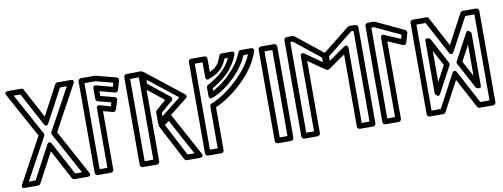

<svg xmlns="http://www.w3.org/2000/svg" viewBox="-72 -1330 4575 1748"><g transform="rotate(-10 2216.0 -456.0)"><path d="M366.9 -425.5 577.1 -40H514.4L353.6 -341.7C353.6 -341.7 332.3 -384.5 309.4 -341.7L148.6 -40H85.9L296.1 -425.5C300.2 -433 299.9 -442.4 296.1 -449.5L85.9 -835H148.6L309.4 -533.3C309.4 -533.3 330.7 -490.5 353.6 -533.3L514.4 -835H577.1L366.9 -449.5C362.8 -442 363.1 -432.6 366.9 -425.5ZM417.3 -437.5 641.1 -848C663.2 -888.6 619.2 -885 619.2 -885H499.4C491 -885 481.7 -880.1 477.3 -871.8L331.5 -598.2L185.7 -871.8C181.8 -879.1 173 -885 163.6 -885H43.8C-2.4 -885 21.9 -848 21.9 -848L245.7 -437.5L21.9 -27C-0.2 13.6 43.8 10 43.8 10H163.6C172 10 181.3 5.1 185.7 -3.2L331.5 -276.8L477.3 -3.2C481.2 4.1 490 10 499.4 10H619.2C665.4 10 641.1 -27 641.1 -27Z M988.9 -757.2 843.6 -796.1C840.6 -796.9 812.2 -805.4 812.2 -772V-675.6C812.2 -663.8 821.3 -653.9 830.9 -651.4L951.2 -620.3L940.2 -585.8L843.7 -612.1C840.9 -612.9 812.2 -621.6 812.2 -588V-40H740.2V-835H840.5L999.6 -793.5ZM999.5 -702.6C1012.3 -699.2 1026.2 -706.8 1030 -719.7L1054.8 -804.1C1059 -818.5 1050 -832 1037.1 -835.3L850 -884.2C848.4 -884.6 845.8 -885 843.7 -885H715.2C704.4 -885 690.2 -875.1 690.2 -860V-15C690.2 -4.3 700 10 715.2 10H837.2C847.9 10 862.2 0.1 862.2 -15V-555.2L950.1 -531.3C962 -528 976.3 -534.8 980.5 -547.8L1006.9 -630.2C1011.9 -645.7 1001.9 -658.8 989.4 -662L862.2 -695V-739.4Z M1436.2 -363.6 1615.6 -32.5H1552L1395.8 -331.3ZM1465.9 -413.7C1453 -437.6 1433.9 -425.8 1428.3 -421.3L1348.5 -357.5C1340.6 -351.1 1336.2 -337.5 1342 -326.4L1514.7 4.1C1518.6 11.6 1527.4 17.5 1536.8 17.5H1657.6C1703.7 17.5 1679.6 -19.4 1679.6 -19.4ZM1301.4 -730.3 1301.3 -767.7 1568.1 -557.4 1387.1 -414.3V-447.5L1493 -538.8C1498.3 -543.4 1513.7 -560.1 1492.3 -577.2ZM1251.4 -718.2C1251.4 -710.8 1254.9 -703.4 1260.8 -698.7L1437.6 -557L1345.7 -477.9C1340.6 -473.5 1337.1 -466.3 1337.1 -458.9V-362.6C1337.1 -313.1 1377.6 -343 1377.6 -343L1624 -537.9C1647.3 -556.3 1628.6 -573.4 1623.9 -577.1L1291.6 -839C1252.7 -869.7 1251.1 -819.3 1251.1 -819.3ZM1156.4 -800.4 1236.8 -801.6V-40H1156.4ZM1131 -850.1C1119.1 -849.9 1106.4 -839.4 1106.4 -825.1V-15C1106.4 -4.3 1116.2 10 1131.4 10H1261.8C1272.5 10 1286.8 0.1 1286.8 -15V-826.9C1286.8 -841.1 1274.9 -852.1 1261.5 -851.9Z M1832 -428.1V-40H1760.1V-835H1832V-699.1C1832 -699.1 1828.7 -661.1 1866.1 -675.8L1875.8 -679.6C1982.6 -721.5 2012.3 -778.2 2034.1 -835H2067.5C2024.6 -745.9 1960.2 -687.3 1848.7 -625.5L1844.9 -623.4C1836.7 -618.9 1832 -609.5 1832 -601.5V-525.2C1832 -525.2 1828.7 -487.6 1865.9 -501.8L1875.5 -505.4C1989.5 -548.9 2147.8 -683.9 2210 -835H2252.1C2190.2 -678.7 1993.7 -508 1852.6 -453.2L1848 -451.4C1838.3 -447.6 1832 -437.9 1832 -428.1ZM1882 -411.1C2044.7 -479.4 2260 -670.6 2311 -853.3C2320.1 -886 2289.7 -885 2286.9 -885H2192.9C2184.1 -885 2173.1 -878.9 2169.4 -868.5C2122.4 -738.4 1984.9 -612.2 1882 -562.7V-586.9C2005.7 -656.8 2083.1 -732.8 2128.9 -851C2143.3 -888.3 2105.6 -885 2105.6 -885H2016.9C2006.9 -885 1997.2 -878.6 1993.5 -868.9C1971.9 -812.1 1962.6 -774.8 1882 -736.6V-860C1882 -870.7 1872.1 -885 1857 -885H1735.1C1724.4 -885 1710.1 -875.1 1710.1 -860V-15C1710.1 -4.3 1720 10 1735.1 10H1857C1867.7 10 1882 0.1 1882 -15Z M2477 -40H2405V-835H2477ZM2502 10C2512.7 10 2527 0.1 2527 -15V-860C2527 -870.7 2517.1 -885 2502 -885H2380C2369.3 -885 2355 -875.1 2355 -860V-15C2355 -4.3 2364.9 10 2380 10Z M2671.6 -878.8 2910.8 -688.7 2910.7 -646.7 2761.7 -750.8C2761.7 -750.8 2722.4 -779.1 2722.4 -730.3V-40H2650.5L2651 -878.5ZM2695.8 -923.5C2691.6 -926.8 2685.6 -929 2679.8 -929L2625.6 -928.1C2613.8 -927.9 2601 -917.5 2601 -903.1L2600.5 -15C2600.5 -1.4 2611.9 10 2625.5 10H2747.4C2758.1 10 2772.4 0.1 2772.4 -15V-682.3L2921.4 -578.2C2961.4 -550.3 2960.7 -598.7 2960.7 -598.7L2960.8 -700.8C2960.8 -708.3 2957.3 -715.6 2951.3 -720.3ZM2975.3 -646.7 2975.2 -688.7 3214.4 -878.8 3235 -878.5 3235.5 -40H3163.6V-730.3C3163.6 -730.3 3164.3 -778.8 3124.3 -750.8ZM2925.3 -598.7C2925.3 -549.9 2964.6 -578.2 2964.6 -578.2L3113.6 -682.3V-15C3113.6 -4.3 3123.5 10 3138.6 10H3260.5C3274.2 10 3285.5 -1.4 3285.5 -15L3285 -903.1C3285 -914.9 3274.8 -927.9 3260.4 -928.1L3206.2 -929C3200.9 -929 3194.8 -927.1 3190.2 -923.5L2934.7 -720.3C2928.8 -715.7 2925.2 -708.3 2925.2 -700.8Z M3471.5 -40H3399.5L3400 -878.5L3424.7 -878.9L3660.5 -767.9L3649.6 -731L3506.4 -792.6C3506.4 -792.6 3471.5 -812.2 3471.5 -769.6ZM3496.5 10C3507.2 10 3521.5 0.1 3521.5 -15V-731.6L3655.8 -673.9C3675.9 -665.2 3686.7 -680 3689.6 -689.8L3714.5 -774.3C3717.8 -785.5 3712.4 -798.7 3701.2 -804L3440.8 -926.6C3437.6 -928.1 3433.5 -929 3429.7 -929L3374.6 -928.1C3362.8 -927.9 3350 -917.5 3350 -903.1L3349.5 -15C3349.5 -1.4 3360.9 10 3374.5 10Z M4290 -186.4V-673.6C4290 -673.6 4261.5 -719.8 4243 -685.4L4112.4 -441.8C4108.4 -434.4 4108.7 -425 4112.4 -418.2L4243 -174.6C4243 -174.6 4290 -147.4 4290 -186.4ZM4240 -286 4162.8 -430 4240 -574ZM3864 -673.6V-186.4C3864 -186.4 3892.5 -140.2 3911 -174.6L4041.6 -418.2C4045.6 -425.6 4045.3 -435 4041.6 -441.8L3911 -685.4C3911 -685.4 3864 -712.6 3864 -673.6ZM3914 -574 3991.2 -430 3914 -286ZM4054.9 -341.7 3893.9 -40H3809.1V-835H3893.9L4054.9 -533.3C4054.9 -533.3 4076.2 -490.5 4099.1 -533.3L4260.1 -835H4344.9V-40H4260.1L4099.1 -341.7C4099.1 -341.7 4077.8 -384.5 4054.9 -341.7ZM4077 -276.8 4223 -3.2C4226.9 4.1 4235.7 10 4245.1 10H4369.9C4380.7 10 4394.9 0.1 4394.9 -15V-860C4394.9 -870.7 4385.1 -885 4369.9 -885H4245.1C4236.7 -885 4227.4 -880.1 4223 -871.8L4077 -598.2L3931 -871.8C3927.1 -879.1 3918.3 -885 3908.9 -885H3784.1C3773.3 -885 3759.1 -875.1 3759.1 -860V-15C3759.1 -4.3 3768.9 10 3784.1 10H3908.9C3917.3 10 3926.6 5.1 3931 -3.2Z"/></g></svg>

Font: Stormning Aesir
Style: Light
Weight: 400
Designer: Robert Jablonski, Mew Too
Foundry: Cannot Into Space Fonts
Version: Version 0.90